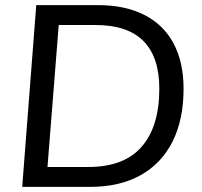

<svg xmlns="http://www.w3.org/2000/svg" viewBox="-20 -732 790 752"><path d="M67 0 122 -712H363Q470 -712 545.5 -673.5Q621 -635 660 -561.5Q699 -488 699 -384Q699 -264 656 -178Q613 -92 531 -46Q449 0 332 0ZM166 -78H326Q466 -78 535 -157.5Q604 -237 604 -385Q604 -508 542 -571Q480 -634 354 -634H210Z"/></svg>

Font: Muli Medium
Style: Italic
Weight: 500
Italic angle: -4.541°
Designer: Vernon Adams
Foundry: Vernon Adams
Version: Version 2.100; ttfautohint (v1.8.1.43-b0c9)